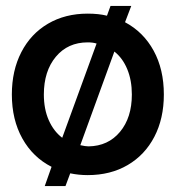

<svg xmlns="http://www.w3.org/2000/svg" viewBox="-20 -578 593 648"><path d="M341 -525 353 -558H423L402 -503Q464 -470 498.5 -407Q533 -344 533 -259Q533 -178 501 -116.5Q469 -55 411 -21Q353 13 276 13Q246 13 217 7L201 50H131L154 -15Q91 -47 55.5 -110.5Q20 -174 20 -259Q20 -340 52 -402Q84 -464 142 -498Q200 -532 276 -532Q313 -532 341 -525ZM190 -113 306 -431Q294 -435 276 -435Q209 -435 168.5 -386.5Q128 -338 128 -259Q128 -210 144.5 -172.5Q161 -135 190 -113ZM279 -84Q345 -85 385 -133Q425 -181 425 -259Q425 -307 409.5 -344.5Q394 -382 366 -404L251 -88Q269 -84 279 -84Z"/></svg>

Font: Non Bureau Medium
Style: Regular
Weight: 500
Designer: Jona Saucedo
Foundry: Non Foundry
Version: Version 1.000; ttfautohint (v1.8.4)